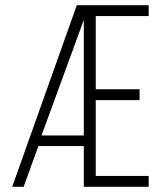

<svg xmlns="http://www.w3.org/2000/svg" viewBox="-20 -720 629 740"><path d="M349 -376H518V-334H349V-42H553V0H303V-157H128L71 0H27L276 -700H553V-658H349ZM303 -643 140 -198H303Z"/></svg>

Font: Bebas Neue Book
Style: Regular
Weight: 400
Designer: Ryoichi Tsunekawa
Foundry: Ryoichi Tsunekawa
Version: Version 001.003